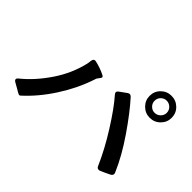

<svg xmlns="http://www.w3.org/2000/svg" viewBox="-131 -1052 1262 1262"><g transform="rotate(45 500.0 -420.5)"><path d="M748 -671Q748 -714 778 -743.5Q808 -773 850 -773Q893 -773 923 -743.5Q953 -714 953 -671Q953 -629 923 -599Q893 -569 850 -569Q808 -569 778 -599Q748 -629 748 -671ZM907 -671Q907 -695 890 -711.5Q873 -728 850 -728Q827 -728 810.5 -711.5Q794 -695 794 -671Q794 -648 810.5 -631.5Q827 -615 850 -615Q873 -615 890 -631.5Q907 -648 907 -671ZM855 -90Q841 -90 835 -105Q788 -213 714 -330.5Q640 -448 582 -514Q574 -522 574 -530Q574 -539 585 -547L632 -581Q640 -587 648 -587Q656 -587 665 -578Q733 -503 815.5 -383Q898 -263 944 -155Q947 -149 947 -143Q947 -131 933 -123Q886 -100 866 -92Q862 -90 855 -90ZM101 -87 62 -109Q48 -117 48 -126Q48 -134 57 -141Q140 -207 211 -311Q282 -415 309 -533Q311 -543 313 -561Q316 -582 331 -582Q336 -582 339 -581Q389 -570 434 -547Q442 -542 442 -536Q442 -532 435 -523Q432 -518 427 -512Q422 -506 420 -501Q418 -497 416 -489Q378 -374 306 -262Q234 -150 146 -71Q141 -66 131.5 -70Q122 -74 101 -87Z"/></g></svg>

Font: Shippori Gochic B2 Bold
Style: Regular
Weight: 700
Designer: FONTDASU
Foundry: FONTDASU / Google Inc. / but / Adobe
Version: Version 1.130